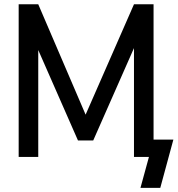

<svg xmlns="http://www.w3.org/2000/svg" viewBox="-20 -743 841 909"><path d="M663.1 -82V0H685.1L645 146.5H738.8L800.8 -82ZM385.3 -200.2 161.1 -722.7 115.7 -609.4 349.1 -78.1H421.4L655.8 -609.4L614.3 -722.7ZM707 -722.7H614.3V-619.1V0H707ZM68.4 -722.7V0H161.1V-627.9V-722.7Z"/></svg>

Font: Giphurs
Style: Regular
Weight: 400
Version: Version 2.010